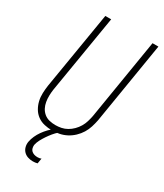

<svg xmlns="http://www.w3.org/2000/svg" viewBox="-233 -823 967 1134"><g transform="rotate(30 250.0 -256.0)"><path d="M199 8Q172 8 146 2Q120 -4 99.5 -19Q79 -34 66 -56Q53 -78 47 -103.5Q41 -129 42 -156Q43 -183 47 -210L134 -735H174L86 -204Q83 -183 82.5 -162Q82 -141 85.5 -120.5Q89 -100 98 -82.5Q107 -65 122.5 -52Q138 -39 158.5 -34Q179 -29 200 -29Q220 -29 240 -33Q260 -37 278.5 -47.5Q297 -58 312.5 -73.5Q328 -89 339 -107.5Q350 -126 356 -146Q362 -166 366 -186L456 -735H496L405 -180Q400 -155 392.5 -131Q385 -107 371.5 -85Q358 -63 338.5 -44.5Q319 -26 296 -14Q273 -2 248 3Q223 8 199 8ZM192 223Q174 223 157.5 217.5Q141 212 129.5 200Q118 188 113.5 171Q109 154 112 136Q116 115 125 95Q134 75 147 56.5Q160 38 175.5 22Q191 6 209 -8H240L239 0Q223 14 210 30Q197 46 185.5 63Q174 80 164.5 98Q155 116 151 135Q150 146 152.5 156.5Q155 167 162.5 174Q170 181 180.5 184.5Q191 188 203 188Q209 188 216 187Q223 186 229 183L223 219Q216 221 208 222Q200 223 192 223Z"/></g></svg>

Font: Iosevka Term Curly XLt Obl
Style: Regular
Weight: 200
Italic angle: -9°
Designer: Belleve Invis
Foundry: Belleve Invis
Version: Version 32.3.0